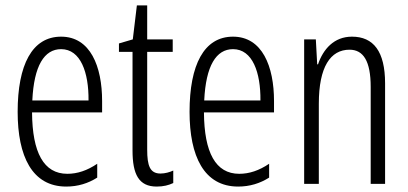

<svg xmlns="http://www.w3.org/2000/svg" viewBox="-20 -677 1504 707"><path d="M205 -542C98 -542 45 -438 45 -265C45 -102 98 10 224 10C267 10 305 -2 338 -23V-74C301 -49 265 -37 228 -37C141 -37 99 -115 98 -263H356V-305C356 -432 313 -542 205 -542ZM205 -496C277 -496 307 -410 306 -307H99C105 -435 143 -496 205 -496Z M571 -38C532 -38 522 -67 522 -126V-486H616V-532H522V-657H484L469 -532L418 -517V-486H468V-123C468 -35 491 10 557 10C582 10 601 5 618 -3V-49C605 -43 588 -38 571 -38Z M838 -542C731 -542 678 -438 678 -265C678 -102 731 10 857 10C900 10 938 -2 971 -23V-74C934 -49 898 -37 861 -37C774 -37 732 -115 731 -263H989V-305C989 -432 946 -542 838 -542ZM838 -496C910 -496 940 -410 939 -307H732C738 -435 776 -496 838 -496Z M1276 -542C1210 -542 1170 -496 1151 -440H1148L1143 -532H1100V0H1154V-295C1154 -431 1197 -494 1267 -494C1318 -494 1345 -452 1345 -357V0H1398V-370C1398 -488 1355 -542 1276 -542Z"/></svg>

Font: Noto Sans Lao Looped ExtraCondensed Light
Style: Regular
Weight: 300
Width: 2
Designer: Mark Frömberg, Ben Mitchell
Foundry: The Fontpad Ltd
Version: Version 1.002